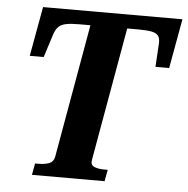

<svg xmlns="http://www.w3.org/2000/svg" viewBox="-51 -760 793 811"><g transform="rotate(5 345.0 -355.0)"><path d="M205 -84 305 -651H258Q224 -651 203 -647Q182 -643 170.5 -632Q159 -621 152 -600L120 -500H61L99 -710H690L652 -500H594L600 -601Q601 -621 593 -632Q585 -643 564.5 -647Q544 -651 509 -651H461L361 -85Q357 -64 373 -56.5Q389 -49 416 -49H431L422 0H114L123 -49H138Q164 -49 182.5 -56Q201 -63 205 -84Z"/></g></svg>

Font: Roboto Serif 72pt SemiCondensed SemiBold
Style: Italic
Weight: 600
Width: 4
Italic angle: -10°
Designer: Greg Gazdowicz
Foundry: Commercial Type
Version: Version 1.008